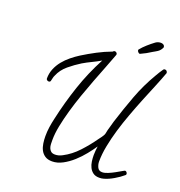

<svg xmlns="http://www.w3.org/2000/svg" viewBox="-159 -1029 1114 1189"><g transform="rotate(20 398.0 -434.5)"><path d="M795.9 -730.5Q779.3 -684.6 757.3 -631.8Q735.4 -579.1 712.4 -522.5Q689.5 -465.8 667.5 -406.2Q645.5 -346.7 628.4 -289.1Q611.3 -231.4 600.6 -176.3Q589.8 -121.1 589.8 -73.2Q589.8 -53.7 598.6 -35.2Q607.4 -16.6 629.9 -16.6Q645.5 -16.6 667 -25.4Q688.5 -34.2 708.5 -45.4Q728.5 -56.6 743.7 -65.4Q758.8 -74.2 761.7 -74.2Q767.6 -74.2 772 -68.8Q776.4 -63.5 776.4 -57.6Q776.4 -51.8 771.5 -48.8Q749 -29.3 715.8 -9.8Q682.6 9.8 653.3 17.6Q640.6 21.5 625 21.5Q599.6 21.5 584 10.3Q568.4 -1 559.6 -18.6Q550.8 -36.1 547.9 -57.1Q544.9 -78.1 544.9 -98.6Q544.9 -113.3 546.4 -127.9Q547.9 -142.6 549.8 -157.2Q532.2 -130.9 506.3 -98.6Q480.5 -66.4 449.7 -38.6Q418.9 -10.7 384.3 7.8Q349.6 26.4 315.4 26.4Q286.1 26.4 268.1 14.2Q250 2 240.2 -17.1Q230.5 -36.1 227.1 -59.6Q223.6 -83 223.6 -106.4Q223.6 -137.7 228 -167.5Q232.4 -197.3 239.3 -226.6Q264.6 -341.8 301.8 -452.1Q338.9 -562.5 394.5 -667Q366.2 -650.4 337.4 -636.7Q308.6 -623 280.3 -606.4Q242.2 -583 204.6 -551.8Q167 -520.5 149.4 -477.5Q144.5 -467.8 143.1 -459Q141.6 -450.2 138.7 -440.4Q136.7 -431.6 126 -431.6Q121.1 -431.6 115.7 -435.5Q110.4 -439.5 110.4 -445.3Q110.4 -479.5 122.6 -509.3Q134.8 -539.1 155.3 -564.5Q175.8 -589.8 201.7 -610.8Q227.5 -631.8 253.9 -648.4Q297.9 -675.8 343.3 -699.7Q388.7 -723.6 436.5 -741.2Q438.5 -744.1 441.9 -746.1Q445.3 -748 448.2 -748Q454.1 -748 459.5 -743.7Q464.8 -739.3 464.8 -732.4Q464.8 -729.5 463.9 -728.5Q449.2 -688.5 429.2 -637.7Q409.2 -586.9 387.7 -530.8Q366.2 -474.6 345.7 -416Q325.2 -357.4 309.1 -300.8Q293 -244.1 282.7 -192.9Q272.5 -141.6 272.5 -100.6Q272.5 -86.9 272.9 -72.8Q273.4 -58.6 277.8 -46.9Q282.2 -35.2 291.5 -27.3Q300.8 -19.5 318.4 -19.5Q341.8 -19.5 365.2 -32.2Q418 -59.6 460.9 -106Q503.9 -152.3 538.1 -201.2Q544.9 -210 552.7 -220.7Q560.5 -231.4 565.4 -241.2Q568.4 -248 569.8 -256.8Q571.3 -265.6 573.2 -273.4Q578.1 -289.1 582 -304.2Q585.9 -319.3 590.8 -335.9Q620.1 -428.7 653.8 -519Q687.5 -609.4 737.3 -693.4Q745.1 -706.1 752.4 -718.8Q759.8 -731.4 768.6 -743.2Q771.5 -748 778.3 -748Q786.1 -748 790.5 -743.2Q794.9 -738.3 795.9 -730.5ZM724.6 -874Q715.8 -852.5 698.2 -840.8Q691.4 -835.9 684.6 -832.5Q677.7 -829.1 669.9 -824.2Q637.7 -802.7 598.6 -785.2Q592.8 -785.2 586.9 -791.5Q581.1 -797.9 581.1 -803.7Q581.1 -804.7 581.5 -805.7Q582 -806.6 582 -807.6Q599.6 -829.1 621.1 -848.1Q642.6 -867.2 665 -883.8Q680.7 -894.5 699.2 -894.5Q709 -894.5 716.3 -889.6Q723.6 -884.8 724.6 -874Z"/></g></svg>

Font: Calligraffitti
Style: Regular
Weight: 400
Designer: Dathan Boardman
Foundry: Open Window
Version: Version 1.001